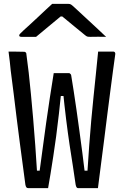

<svg xmlns="http://www.w3.org/2000/svg" viewBox="-20 -966 640 990"><path d="M24 -700Q37 -700 50.5 -700Q64 -700 77.5 -699.5Q91 -699 104 -699Q108 -699 110.5 -697.5Q113 -696 114.5 -693.5Q116 -691 116 -687Q122 -644 128 -592Q134 -540 139.5 -480.5Q145 -421 151 -354Q157 -287 162 -214.5Q167 -142 172 -64L154 -86H202L182 -67Q191 -134 200 -200.5Q209 -267 218 -332.5Q227 -398 237 -462Q247 -526 257 -589H335Q338 -589 340 -587.5Q342 -586 344 -584Q346 -582 347 -578Q353 -542 360 -496.5Q367 -451 374.5 -399Q382 -347 389.5 -291Q397 -235 404.5 -179Q412 -123 418 -70L400 -86H450L430 -69Q435 -148 440 -216Q445 -284 450.5 -345.5Q456 -407 462 -464.5Q468 -522 474 -580.5Q480 -639 486 -700Q500 -700 512.5 -700Q525 -700 538 -700Q551 -700 564 -700Q568 -700 570.5 -698Q573 -696 574 -692.5Q575 -689 574 -684Q569 -649 562.5 -600Q556 -551 548.5 -493.5Q541 -436 533 -373Q525 -310 517 -245Q509 -180 500.5 -117Q492 -54 485 4Q473 4 459.5 4Q446 4 433.5 4Q421 4 408 4Q395 4 382 4Q378 4 375 0Q372 -4 370 -14Q364 -59 356 -108.5Q348 -158 339 -218Q330 -278 321 -350.5Q312 -423 303 -513L333 -471H268L298 -513Q291 -444 284 -381Q277 -318 269.5 -262.5Q262 -207 254.5 -158.5Q247 -110 240.5 -69.5Q234 -29 228 4Q210 4 193 4Q176 4 159.5 4Q143 4 126 4Q119 4 116 0Q113 -4 111 -13Q105 -59 97.5 -114.5Q90 -170 82 -231Q74 -292 66 -356Q58 -420 50.5 -483Q43 -546 35 -604Q34 -621 30.5 -648.5Q27 -676 24 -700ZM249 -946Q259 -946 275 -946Q291 -946 307.5 -946Q324 -946 333 -946Q341 -946 346.5 -942.5Q352 -939 367 -925Q375 -918 393 -901Q411 -884 434.5 -862.5Q458 -841 482 -818.5Q506 -796 527 -776Q508 -777 486 -776.5Q464 -776 446 -776Q435 -776 430 -777.5Q425 -779 417 -786Q401 -799 365 -828.5Q329 -858 277 -901L330 -881Q314 -881 298 -881Q282 -881 266 -881L318 -902Q268 -860 231 -830Q194 -800 166 -776H90Q86 -776 83.5 -777Q81 -778 80 -779.5Q79 -781 79 -783Q79 -787 83 -791.5Q87 -796 102 -810Q115 -822 134.5 -839.5Q154 -857 175.5 -877.5Q197 -898 216.5 -916Q236 -934 249 -946Z"/></svg>

Font: Rec Mono Linear
Style: Regular
Weight: 400
Monospace: yes
Version: Version 1.085; ttfautohint (v1.8.4.7-5d5b)